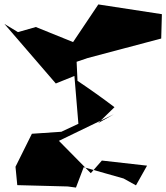

<svg xmlns="http://www.w3.org/2000/svg" viewBox="-80 -812 751 867"><path d="M437 -328C383 -369 328 -408 270 -447L266 -533L316 -550L648 -638L651 -748L364 -792L250 -622L82 -690L1 -667L-60 -704L172 -435L256 -469L274 -253L197 -217L64 -208L-10 -59L-2 24L226 30L263 35L298 -57L478 -6L534 25L584 -64L380 -87L330 -30L186 -176L434 -296L363 -256Z"/></svg>

Font: Asimov Silicon
Style: Regular
Weight: 400
Designer: Google
Version: Version 2.000980; 2014